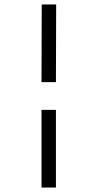

<svg xmlns="http://www.w3.org/2000/svg" viewBox="-20 -720 440 865"><path d="M167 -350 168 -700H233L232 -350ZM232 -225V125H167V-225Z"/></svg>

Font: Epunda Sans
Style: Regular
Weight: 400
Designer: Simon Atzbach
Foundry: typofactur
Version: Version 2.204; ttfautohint (v1.8.4.7-5d5b)